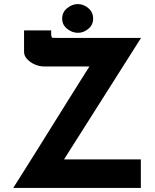

<svg xmlns="http://www.w3.org/2000/svg" viewBox="-20 -922 762 942"><path d="M45 0Q45 0 62 -27Q79 -54 107.5 -99Q136 -144 171.5 -201Q207 -258 244.5 -318Q282 -378 317.5 -435Q353 -492 381.5 -537Q410 -582 427 -609Q444 -636 444 -636L460 -596H195Q174 -596 151.5 -605.5Q129 -615 113.5 -631.5Q98 -648 98 -668V-773H231V-759Q231 -737 238 -736.5Q245 -736 263 -736H672L284 -124L276 -140H671V0ZM285 -831Q285 -862 309.5 -882Q334 -902 362 -902Q390 -902 413.5 -882Q437 -862 437 -831Q437 -800 413.5 -780.5Q390 -761 362 -761Q334 -761 309.5 -780.5Q285 -800 285 -831Z"/></svg>

Font: Reem Kufi
Style: Regular
Weight: 400
Designer: Khaled Hosny
Version: Version 1.6